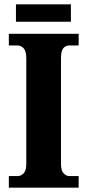

<svg xmlns="http://www.w3.org/2000/svg" viewBox="-20 -871 405 891"><path d="M21 0V-54H63Q77 -54 89.5 -66.5Q102 -79 102 -110V-600Q102 -634 89.5 -647Q77 -660 63 -660H21V-714H345V-660H302Q284 -660 273.5 -647Q263 -634 263 -600V-111Q263 -81 274.5 -67.5Q286 -54 302 -54H345V0ZM54 -770V-851H309V-770Z"/></svg>

Font: Noto Serif Tamil Condensed ExtraBold
Style: Regular
Weight: 800
Width: 3
Designer: Indian Type Foundry, Tom Grace, and the Monotype Design Team
Foundry: Monotype Imaging Inc.
Version: Version 2.004; ttfautohint (v1.8.4.7-5d5b)